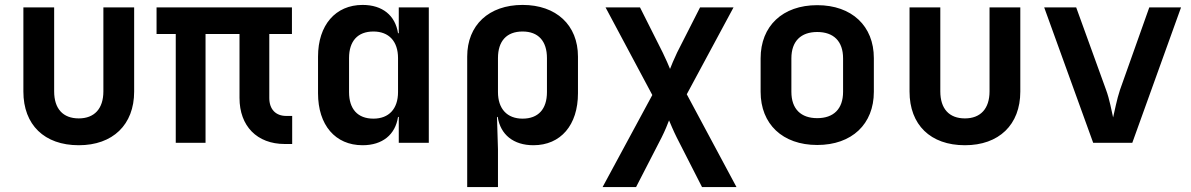

<svg xmlns="http://www.w3.org/2000/svg" viewBox="-20 -580 4840 780"><path d="M300 10C438 10 525 -73 525 -208V-550H400V-209C400 -138 363 -99 300 -99C236 -99 200 -138 200 -209V-550H75V-208C75 -73 160 10 300 10Z M1167 5V-109H1143C1100 -109 1074 -136 1074 -182V-442H1166V-550H616V-442H694V0H815V-442H953V-182C953 -68 1024 5 1137 5Z M1600 -445H1597C1586 -517 1534 -560 1453 -560C1343 -560 1272 -478 1272 -350V-201C1272 -72 1342 10 1453 10C1534 10 1586 -33 1597 -105H1600V0H1722V-550H1600ZM1497 -98C1433 -98 1398 -137 1398 -206V-344C1398 -413 1433 -452 1497 -452C1560 -452 1597 -412 1597 -344V-206C1597 -138 1560 -98 1497 -98Z M2103 -560C1966 -560 1878 -478 1878 -350V180H2003V26L1999 -105H2002C2013 -33 2066 10 2147 10C2258 10 2328 -72 2328 -201V-350C2328 -478 2240 -560 2103 -560ZM2202 -206C2202 -137 2167 -98 2103 -98C2040 -98 2003 -138 2003 -206V-344C2003 -413 2038 -452 2103 -452C2167 -452 2202 -413 2202 -344Z M2564 180 2668 -22C2681 -48 2693 -77 2698 -91C2704 -77 2716 -48 2729 -22L2832 180H2972L2770 -197L2960 -550H2824L2731 -367C2718 -340 2707 -313 2702 -300C2697 -313 2685 -340 2672 -367L2580 -550H2440L2630 -194L2428 180Z M3300 9C3441 9 3530 -76 3530 -207V-344C3530 -474 3441 -559 3300 -559C3159 -559 3070 -474 3070 -343V-207C3070 -76 3159 9 3300 9ZM3300 -100C3234 -100 3195 -137 3195 -207V-343C3195 -413 3234 -450 3300 -450C3366 -450 3405 -413 3405 -343V-207C3405 -137 3366 -100 3300 -100Z M3900 10C4038 10 4125 -73 4125 -208V-550H4000V-209C4000 -138 3963 -99 3900 -99C3836 -99 3800 -138 3800 -209V-550H3675V-208C3675 -73 3760 10 3900 10Z M4580 0 4778 -550H4649L4530 -215C4517 -176 4508 -128 4502 -103C4496 -128 4488 -176 4473 -216L4352 -550H4222L4421 0Z"/></svg>

Font: Tekne LDO
Style: Bold
Weight: 700
Monospace: yes
Designer: Alessio Laiso, Mario Rullo, Paolo Rosset
Foundry: Alessio Laiso
Version: Version 1.000;hotconv 1.0.109;makeotfexe 2.5.65596